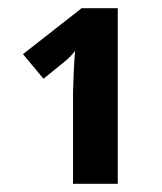

<svg xmlns="http://www.w3.org/2000/svg" viewBox="-20 -734 395 468"><path d="M158 -286H267V-714H179L36 -602L86 -542C137 -584 147 -589 163 -610C160 -575 159 -542 158 -508Z"/></svg>

Font: Kathrein 75 Bold
Style: Regular
Weight: 700
Designer: Lazydogs Typefoundry, based on Open Sans by Ascender Corporation
Foundry: Lazydogs Typefoundry
Version: Version 1.003;PS 001.003;hotconv 1.0.88;makeotf.lib2.5.64775